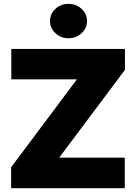

<svg xmlns="http://www.w3.org/2000/svg" viewBox="-20 -983 711 1003"><path d="M38.1 0V-109.4L381.8 -568.4H39.1V-727.5H632.8V-618.2L289.1 -159.2H631.8V0ZM337.9 -783.2Q297.9 -783.2 269.5 -809.6Q241.2 -835.9 241.2 -873Q241.2 -910.6 269.5 -936.8Q297.9 -962.9 337.9 -962.9Q377.9 -962.9 406.2 -936.8Q434.6 -910.6 434.6 -873Q434.6 -835.9 406.2 -809.6Q377.9 -783.2 337.9 -783.2Z"/></svg>

Font: Inter Tight Black
Style: Regular
Weight: 900
Designer: Rasmus Andersson
Foundry: rsms
Version: Version 3.004; ttfautohint (v1.8.4.7-5d5b)